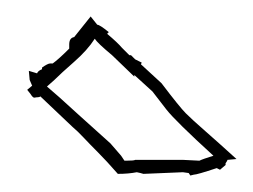

<svg xmlns="http://www.w3.org/2000/svg" viewBox="-20 -729 307 233"><path d="M31 -647Q38 -652 41 -652H44Q51 -657 64 -670V-675Q64 -683 70 -684L90 -709L98 -699Q101 -699 112 -690L110 -688Q123 -677 128 -671L137 -662H139L144 -657L152 -653L151 -651L176 -628Q198 -599 205.5 -591.5Q213 -584 229 -570Q245 -556 267 -536L256 -535Q256 -534 254.5 -532Q253 -530 254 -529L247 -523L243 -525Q219 -517 215 -517L211 -516L209 -519L202 -520Q202 -520 154 -518Q151 -519 146 -520Q136 -518 123 -518Q109 -534 99 -544Q89 -554 81.5 -562Q74 -570 68 -575L29 -612Q28 -611 26 -611Q24 -611 22 -610.5Q20 -610 17 -615L13 -620L19 -625L16 -632L15 -643L25 -640Q26 -643 31 -645ZM133 -534Q143 -534 144 -535H202L222 -534Q226 -536 239 -540Q193 -582 182 -596Q171 -610 165 -618L143 -638V-636L116 -662Q98 -677 95 -682Q86 -668 70 -654Q54 -640 46 -632L37 -624Q49 -614 74 -591L114 -555L127 -540L131 -534Z"/></svg>

Font: Londrina Sketch
Style: Regular
Weight: 400
Designer: Marcelo Magalhaes
Foundry: Marcelo Magalhaes
Version: Version 1.001 2011